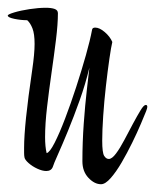

<svg xmlns="http://www.w3.org/2000/svg" viewBox="-21 -473 399 494"><path d="M239 1Q222 1 206.5 -15.5Q191 -32 191 -58Q191 -107 194.5 -155.5Q198 -204 202.5 -242.5Q207 -281 209 -299Q199 -257 184 -215Q169 -173 154 -136.5Q139 -100 128 -75.5Q117 -51 115 -44Q111 -33 98 -33Q88 -33 75 -39Q62 -45 52.5 -53.5Q43 -62 42 -68Q41 -73 41 -79.5Q41 -86 41 -93Q41 -122 46 -170.5Q51 -219 62 -294Q68 -335 68 -360Q68 -386 62.5 -400Q57 -414 49 -421Q33 -421 16 -424.5Q-1 -428 -1 -433Q-1 -436 15.5 -441Q32 -446 55 -449.5Q78 -453 97 -453Q111 -453 119.5 -450Q128 -447 128 -439Q128 -411 123 -370.5Q118 -330 111.5 -285Q105 -240 100 -197Q95 -154 95 -120Q95 -108 96 -97.5Q97 -87 99 -79Q107 -81 119.5 -105.5Q132 -130 146.5 -168Q161 -206 175 -249Q189 -292 200 -331Q211 -370 216 -397Q217 -402 224 -402Q235 -402 248.5 -390.5Q262 -379 268 -365Q265 -353 260.5 -322Q256 -291 251.5 -251.5Q247 -212 244.5 -174.5Q242 -137 242 -111Q242 -80 247 -72Q252 -64 259 -64Q267 -64 277.5 -78Q288 -92 299 -113Q310 -134 321 -154.5Q332 -175 340.5 -189Q349 -203 354 -203Q358 -203 358 -198Q358 -195 355 -187Q351 -177 341.5 -154.5Q332 -132 319 -105.5Q306 -79 292 -55Q278 -31 264 -15Q250 1 239 1Z"/></svg>

Font: Comforter
Style: Regular
Weight: 400
Designer: Robert E. Leuschke
Foundry: Robert E. Leuschke
Version: Version 1.013; ttfautohint (v1.8.3)